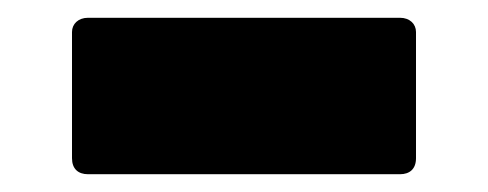

<svg xmlns="http://www.w3.org/2000/svg" viewBox="-20 -427 549 216"><path d="M79 -231H430C441 -231 448 -237 448 -249V-391C448 -400 441 -407 430 -407H79C68 -407 61 -400 61 -391V-249C61 -237 68 -231 79 -231Z"/></svg>

Font: LINE Seed JP App_OTF ExtraBold
Style: Regular
Weight: 800
Designer: LINE & Fontrix & Fontworks
Version: Version 1.013